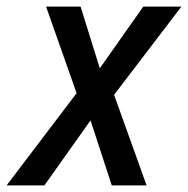

<svg xmlns="http://www.w3.org/2000/svg" viewBox="-71 -559 567 579"><path d="M-51 0 160 -278 68 -539H172L230 -353L361 -539H476L273 -273L371 0H266L202 -196L63 0Z"/></svg>

Font: Noto Sans SemiCondensed Medium
Style: Italic
Weight: 500
Width: 4
Italic angle: -12°
Designer: Monotype Design Team
Foundry: Monotype Imaging Inc.
Version: Version 2.013; ttfautohint (v1.8.4.7-5d5b)